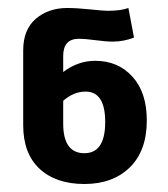

<svg xmlns="http://www.w3.org/2000/svg" viewBox="-20 -721 420 480"><path d="M218 -569Q275 -569 311 -529.5Q347 -490 347 -420Q347 -344 304.5 -302.5Q262 -261 191 -261Q120 -261 79 -299Q38 -337 38 -408V-595Q38 -647 69.5 -674Q101 -701 148 -701Q172 -701 205.5 -697.5Q239 -694 249 -694Q282 -694 301 -701L315 -627Q289 -617 262 -617Q245 -617 219 -620.5Q193 -624 177 -624Q138 -624 138 -581V-541Q175 -569 218 -569ZM191 -338Q243 -338 243 -416Q243 -492 194 -492Q164 -492 138 -469V-412Q138 -338 191 -338Z"/></svg>

Font: FiraGO SemiBold
Style: Regular
Weight: 600
Designer: bBox Type
Foundry: bBox Type GmbH
Version: Version 1.001;PS 001.001;hotconv 1.0.88;makeotf.lib2.5.64775